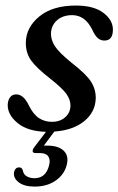

<svg xmlns="http://www.w3.org/2000/svg" viewBox="-20 -478 438 710"><path d="M171.5 -27.5Q202.5 -27.5 221.5 -44.8Q240.5 -62 240.5 -88Q240.5 -109 226 -130Q211.5 -151 166.5 -186.5Q115 -226.5 95 -254.5Q75 -282.5 75.5 -321Q76.5 -377 125.5 -417.2Q174.5 -457.5 260.5 -457.5Q326.5 -457.5 362 -430.8Q397.5 -404 397.5 -368.5Q397.5 -328 366 -328Q352.5 -328 342 -336.8Q331.5 -345.5 321 -368.5Q294.5 -422 247 -422Q211.5 -422 190 -402.2Q168.5 -382.5 168.5 -352.5Q168.5 -330 183.2 -307Q198 -284 244.5 -246Q299.5 -203.5 317.2 -175Q335 -146.5 334 -112.5Q332 -63 291.2 -29.8Q250.5 3.5 181 8.5L142 60.5Q148 60.5 154.5 60.5Q197 60.5 216.2 80Q235.5 99.5 226.5 133Q217 168.5 185.2 190.2Q153.5 212 108 212Q70 212 49.2 196.2Q28.5 180.5 32 158Q36 141.5 50 141Q60 140.5 64 150.5Q66.5 167 78.8 174Q91 181 107.5 181Q149.5 181 161.5 133.5Q167 112.5 158.5 100.2Q150 88 127.5 88H111.5Q101.5 88 100.8 81.8Q100 75.5 106.5 66.5L150 9.5Q82 7.5 45.2 -22.8Q8.5 -53 8.5 -89.5Q9 -107.5 17.2 -118.2Q25.5 -129 40 -129Q67.5 -129 87 -87.5Q103.5 -54.5 124.5 -41Q145.5 -27.5 171.5 -27.5Z"/></svg>

Font: Fraunces 72pt Soft
Style: Italic
Weight: 400
Italic angle: -16°
Version: Version 1.000;[b76b70a41]